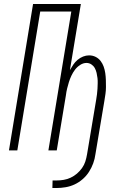

<svg xmlns="http://www.w3.org/2000/svg" viewBox="-20 -755 640 964"><path d="M243 189 244 151H265Q282 151 300 148Q318 145 335 137Q352 129 366.5 116.5Q381 104 392 88.5Q403 73 408.5 55.5Q414 38 417 20L463 -255Q465 -268 467 -282Q469 -296 469.5 -309.5Q470 -323 470.5 -336.5Q471 -350 469.5 -363Q468 -376 465 -389Q462 -402 456 -413Q450 -424 439 -431.5Q428 -439 414 -439Q398 -439 382.5 -429Q367 -419 356.5 -405Q346 -391 338.5 -375Q331 -359 326 -343Q321 -327 317 -310.5Q313 -294 311 -277L265 0H223L338 -697H182L67 0H25L146 -735H386L331 -403Q339 -417 348 -430.5Q357 -444 369.5 -454.5Q382 -465 397 -471Q412 -477 427 -477Q445 -477 460 -469.5Q475 -462 485 -449Q495 -436 500.5 -420.5Q506 -405 508.5 -388Q511 -371 511.5 -353.5Q512 -336 512 -318.5Q512 -301 509.5 -283.5Q507 -266 504 -248L459 20Q456 43 448 65Q440 87 427 107.5Q414 128 395 144.5Q376 161 354.5 171Q333 181 309.5 185Q286 189 264 189Z"/></svg>

Font: Iosevka Extralight Extended
Style: Italic
Weight: 200
Width: 7
Italic angle: -9°
Monospace: yes
Designer: Belleve Invis
Foundry: Belleve Invis
Version: Version 32.5.0; ttfautohint (v1.8.4)